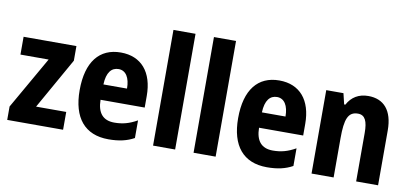

<svg xmlns="http://www.w3.org/2000/svg" viewBox="-71 -996 2659 1242"><g transform="rotate(10 1258.5 -375.0)"><path d="M389 0V-117H191L380 -452V-548H33V-431H218L22 -88V0Z M671 -557C531 -557 450 -458 450 -271C450 -90 532 10 688 10C757 10 809 -2 856 -28V-144C805 -115 761 -103 707 -103C632 -103 595 -147 594 -233H884V-309C884 -465 806 -557 671 -557ZM675 -449C723 -449 750 -405 750 -334H595C598 -414 629 -449 675 -449Z M1125 0V-760H980V0Z M1391 0V-760H1246V0Z M1712 -557C1572 -557 1491 -458 1491 -271C1491 -90 1573 10 1729 10C1798 10 1850 -2 1897 -28V-144C1846 -115 1802 -103 1748 -103C1673 -103 1636 -147 1635 -233H1925V-309C1925 -465 1847 -557 1712 -557ZM1716 -449C1764 -449 1791 -405 1791 -334H1636C1639 -414 1670 -449 1716 -449Z M2296 -558C2234 -558 2187 -530 2159 -477H2151L2134 -548H2021V0H2166V-258C2166 -383 2185 -434 2250 -434C2297 -434 2314 -395 2314 -318V0H2458V-360C2458 -492 2398 -558 2296 -558Z"/></g></svg>

Font: Noto Sans Bengali Condensed
Style: Bold
Weight: 700
Width: 3
Designer: Joana Ranito - Universal Thirst; Jelle Bosma - Monotype Design Team
Foundry: Universal Thirst ehf.
Version: Version 3.000